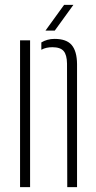

<svg xmlns="http://www.w3.org/2000/svg" viewBox="-20 -765 394 785"><path d="M62 0V-600H103V0ZM255 0 254 -505Q253.5 -541 240 -556.5Q226.5 -572 194 -572Q181.5 -572 170.2 -569.5Q159 -567 149 -561.5V-591.5Q160.5 -598.5 174 -602.2Q187.5 -606 203 -606Q252 -606 273.2 -580.8Q294.5 -555.5 295 -503V0ZM166 -640 242 -745H280L204 -640Z"/></svg>

Font: Big Shoulders Stencil Text SC Thin
Style: Regular
Weight: 100
Designer: Patric King
Foundry: XO Type Co
Version: Version 2.001